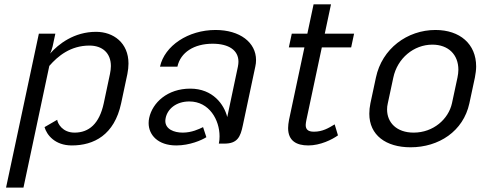

<svg xmlns="http://www.w3.org/2000/svg" viewBox="-20 -653 2215 873"><path d="M86.7 200 204.2 -353.3C243.3 -398.3 300.8 -445.8 386.7 -445.8C445.8 -445.8 484.2 -411.7 484.2 -352.5C484.2 -341.7 482.5 -329.2 480 -316.7L451.7 -183.3C431.7 -90 384.2 -50 319.2 -50C264.2 -50 242.5 -90.8 240 -108.3L182.5 -75C192.5 -40 229.2 8.3 306.7 8.3C406.7 8.3 500 -39.2 530.8 -183.3L559.2 -316.7C562.5 -333.3 564.2 -350 564.2 -364.2C564.2 -458.3 495.8 -508.3 416.7 -508.3C316.7 -508.3 245.8 -452.5 207.5 -409.2C212.5 -418.3 215.8 -429.2 219.2 -441.7L231.7 -500H156.7L7.5 200Z M975 0H1000C1059.2 0 1073.3 -30 1084.2 -83.3L1140.8 -350C1143.3 -360 1144.2 -370.8 1144.2 -380C1144.2 -460 1070.8 -516.7 960 -516.7C835.8 -516.7 728.3 -445 707.5 -350H786.7C800.8 -415 862.5 -454.2 946.7 -454.2C1020.8 -454.2 1064.2 -424.2 1064.2 -372.5C1064.2 -365.8 1063.3 -358.3 1061.7 -350L1013.3 -120.8C999.2 -177.5 948.3 -250 845 -250C741.7 -250 673.3 -186.7 658.3 -116.7C656.7 -109.2 655.8 -101.7 655.8 -93.3C655.8 -40 697.5 8.3 781.7 8.3C842.5 8.3 897.5 -15.8 918.3 -29.2L903.3 -75C884.2 -65.8 851.7 -50 810.8 -50C770.8 -50 731.7 -65.8 731.7 -103.3C731.7 -107.5 732.5 -111.7 733.3 -116.7C741.7 -157.5 780.8 -191.7 840.8 -191.7C931.7 -191.7 978.3 -107.5 978.3 -33.3C978.3 -21.7 977.5 -10.8 975 0Z M1377.5 -500H1306.7L1293.3 -437.5H1364.2L1294.2 -108.3C1291.7 -94.2 1290 -82.5 1290 -70.8C1290 -12.5 1328.3 8.3 1381.7 8.3C1436.7 8.3 1490 -18.3 1516.7 -37.5L1501.7 -87.5C1474.2 -70.8 1446.7 -54.2 1407.5 -54.2C1380 -54.2 1370 -65 1370 -85C1370 -91.7 1371.7 -99.2 1373.3 -108.3L1443.3 -437.5H1576.7L1590 -500H1456.7L1485 -633.3H1405.8Z M1945.8 -450C2018.3 -450 2064.2 -405 2064.2 -335.8C2064.2 -324.2 2062.5 -312.5 2060 -300L2035 -183.3C2019.2 -111.7 1950.8 -50 1860.8 -50C1783.3 -50 1740 -95.8 1740 -155C1740 -164.2 1740.8 -173.3 1743.3 -183.3L1768.3 -300C1786.7 -388.3 1861.7 -450 1945.8 -450ZM1960 -516.7C1831.7 -516.7 1716.7 -431.7 1689.2 -300L1664.2 -183.3C1660.8 -166.7 1659.2 -150.8 1659.2 -135.8C1659.2 -38.3 1735 16.7 1846.7 16.7C1975 16.7 2086.7 -55.8 2114.2 -183.3L2139.2 -300C2142.5 -317.5 2145 -335 2145 -350.8C2145 -453.3 2070.8 -516.7 1960 -516.7Z"/></svg>

Font: BoonHome
Style: Book Oblique
Weight: 400
Italic angle: -12°
Designer: Sungsit Sawaiwan
Foundry: Sungsit Sawaiwan
Version: Version 0.2